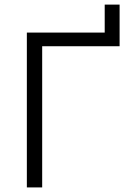

<svg xmlns="http://www.w3.org/2000/svg" viewBox="-20 -818 560 838"><path d="M437 -797.9H502V-616.2H164.1V0H97.2V-675.8H437Z"/></svg>

Font: Clear Sans Light
Style: Regular
Weight: 300
Foundry: Intel Corporation
Version: Version 1.00